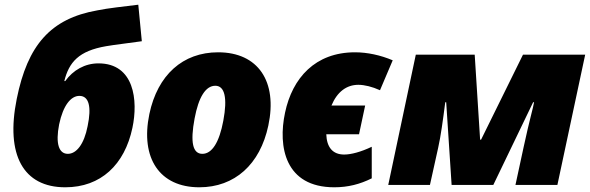

<svg xmlns="http://www.w3.org/2000/svg" viewBox="-20 -785 2505 815"><path d="M257 10C408 10 509 -86 542 -242C567 -359 550 -516 398 -516C340 -516 290 -487 257 -441H253C273 -521 314 -569 431 -589C465 -595 527 -602 582 -610L567 -765C510 -758 436 -750 393 -741C195 -706 97 -594 51 -365C3 -127 79 10 257 10ZM268 -132C230 -132 215 -175 231 -257C248 -338 281 -378 317 -378C358 -378 369 -331 352 -250C337 -172 304 -132 268 -132Z M826 10C976 10 1084 -87 1119 -252C1159 -440 1075 -563 906 -563C756 -563 649 -467 614 -301C575 -113 658 10 826 10ZM839 -132C798 -132 787 -181 806 -282C823 -373 853 -421 894 -421C934 -421 946 -369 928 -273C911 -181 880 -132 839 -132Z M1399 10C1457 10 1508 -3 1558 -28V-162C1512 -140 1470 -129 1441 -129C1392 -129 1367 -160 1365 -215H1504L1530 -337H1387C1411 -395 1451 -425 1501 -425C1527 -425 1560 -417 1593 -402L1647 -529C1595 -551 1539 -563 1487 -563C1318 -563 1221 -454 1190 -307C1159 -162 1190 10 1399 10Z M1628 0H1805L1840 -158C1851 -207 1860 -273 1870 -351H1874L1897 0H2074L2243 -351H2247C2243 -326 2228 -278 2203 -162L2168 0H2346L2464 -553H2200L2022 -192H2018L1995 -553H1745Z"/></svg>

Font: Noto Sans Black
Style: Italic
Weight: 900
Italic angle: -12°
Designer: Monotype Design Team
Foundry: Monotype Imaging Inc.
Version: Version 2.013